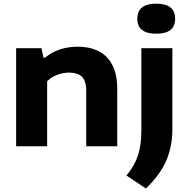

<svg xmlns="http://www.w3.org/2000/svg" viewBox="-20 -816 1052 1071"><path d="M70 0V-547H211.5L222.5 -493.5H230.5Q304 -555.5 415 -555.5Q479.5 -555.5 528.8 -531.2Q578 -507 606 -454.5Q634 -402 634 -317.5V0H461V-309Q461 -366 436.2 -388.5Q411.5 -411 366.5 -411Q333 -411 299.8 -399Q266.5 -387 243 -362.5V0ZM794 235.5 685.5 163Q731 108.5 749.8 50.2Q768.5 -8 768.5 -88V-547H941.5V-94Q941.5 -0.5 908.2 78.2Q875 157 794 235.5ZM851.5 -628Q746 -628 746 -711.5Q746 -795.5 851.5 -795.5Q957 -795.5 957 -711.5Q957 -628 851.5 -628Z"/></svg>

Font: Encode Sans Expanded Expanded
Style: Bold
Weight: 700
Width: 7
Designer: Multiple Designers
Foundry: Impallari Type
Version: Version 3.000; ttfautohint (v1.8.3) -l 8 -r 50 -G 200 -x 14 